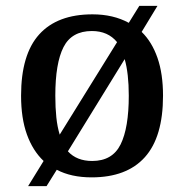

<svg xmlns="http://www.w3.org/2000/svg" viewBox="-20 -596 629 656"><path d="M129 -46Q92 -81 72 -136.5Q52 -192 52 -269Q52 -410 114 -478.5Q176 -547 296 -547Q367 -547 420 -518L456 -576H518L464 -487Q499 -453 518 -398.5Q537 -344 537 -269Q537 -128 475 -59Q413 10 293 10Q223 10 174 -16L139 40H76ZM295 -46Q364 -46 392 -102.5Q420 -159 420 -269Q420 -345 406 -394L212 -79Q242 -46 295 -46ZM380 -452Q349 -490 294 -490Q225 -490 197 -435Q169 -380 169 -269Q169 -228 172.5 -195Q176 -162 184 -136Z"/></svg>

Font: Noto Serif Khojki Medium
Style: Regular
Weight: 500
Version: Version 2.003